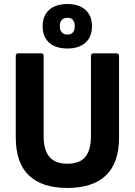

<svg xmlns="http://www.w3.org/2000/svg" viewBox="-20 -919 667 950"><path d="M313 11Q188 11 123 -51Q58 -113 58 -239V-642Q58 -655 70 -655H184Q196 -655 196 -642V-244Q196 -177 224.5 -143Q253 -109 313 -109Q375 -109 402.5 -143Q430 -177 430 -244V-642Q430 -655 442 -655H557Q569 -655 569 -642V-238Q569 -113 504 -51Q439 11 313 11ZM314 -679Q256 -679 223.5 -707.5Q191 -736 191 -789Q191 -842 223.5 -870.5Q256 -899 314 -899Q370 -899 402.5 -870.5Q435 -842 435 -789Q435 -736 402.5 -707.5Q370 -679 314 -679ZM314 -748Q332 -748 341 -759Q350 -770 350 -790Q350 -809 341 -820Q332 -831 314 -831Q295 -831 285.5 -820Q276 -809 276 -790Q276 -770 285.5 -759Q295 -748 314 -748Z"/></svg>

Font: Sofia Sans Semi Condensed ExtraBold
Style: Regular
Weight: 800
Designer: Botio Nikoltchev, Ani Petrova
Foundry: lettersoup
Version: Version 4.100